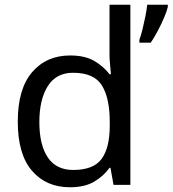

<svg xmlns="http://www.w3.org/2000/svg" viewBox="-20 -780 728 810"><path d="M275 10Q175 10 115 -59.5Q55 -129 55 -267Q55 -405 115.5 -475.5Q176 -546 276 -546Q338 -546 377.5 -523Q417 -500 442 -467H448Q447 -480 444.5 -505.5Q442 -531 442 -546V-760H530V0H459L446 -72H442Q418 -38 378 -14Q338 10 275 10ZM289 -63Q374 -63 408.5 -109.5Q443 -156 443 -250V-266Q443 -366 410 -419.5Q377 -473 288 -473Q217 -473 181.5 -416.5Q146 -360 146 -265Q146 -169 181.5 -116Q217 -63 289 -63ZM688 -751Q684 -733 672.5 -706Q661 -679 646 -650.5Q631 -622 616 -600H568V-612Q575 -631 581.5 -657.5Q588 -684 593.5 -711.5Q599 -739 601 -760H688Z"/></svg>

Font: Noto Sans Old Permic
Style: Regular
Weight: 400
Designer: Monotype Design Team
Foundry: Monotype Imaging Inc.
Version: Version 2.001; ttfautohint (v1.8.4.7-5d5b)